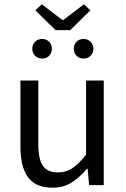

<svg xmlns="http://www.w3.org/2000/svg" viewBox="-20 -860 584 892"><path d="M224 12Q146 12 110.5 -36Q75 -84 75 -178V-486H158V-189Q158 -120 179.5 -89.5Q201 -59 249 -59Q287 -59 316 -78.5Q345 -98 380 -141V-486H462V0H394L387 -76H384Q350 -36 312.5 -12Q275 12 224 12ZM174 -840 270 -767H274L370 -840L400 -812L306 -720H238L144 -812ZM176 -588Q156 -588 143 -601Q130 -614 130 -633Q130 -653 143 -666Q156 -679 176 -679Q196 -679 208.5 -666Q221 -653 221 -633Q221 -614 208.5 -601Q196 -588 176 -588ZM368 -588Q348 -588 335.5 -601Q323 -614 323 -633Q323 -653 335.5 -666Q348 -679 368 -679Q388 -679 401 -666Q414 -653 414 -633Q414 -614 401 -601Q388 -588 368 -588Z"/></svg>

Font: SourceSansPro
Style: Book
Weight: 400
Designer: Paul D. Hunt
Foundry: Adobe Systems Incorporated
Version: Version 2.021;PS 2.000;hotconv 1.0.86;makeotf.lib2.5.63406